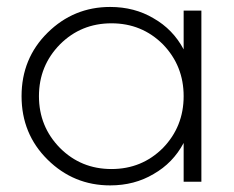

<svg xmlns="http://www.w3.org/2000/svg" viewBox="-20 -531 685 561"><path d="M516.6 -500Q529.3 -500 568.4 -500Q568.4 -375 568.4 0Q555.7 0 516.6 0Q516.6 -28.3 516.6 -113.3Q485.4 -54.7 428.7 -22.5Q373 10.7 301.8 10.7Q195.3 10.7 119.1 -64.5Q43 -139.6 43 -250Q43 -360.4 119.1 -435.5Q195.3 -510.7 301.8 -510.7Q373 -510.7 428.7 -477.5Q485.4 -445.3 516.6 -386.7Q516.6 -424.8 516.6 -500ZM305.7 -37.1Q394.5 -37.1 456.1 -98.6Q516.6 -161.1 516.6 -250Q516.6 -338.9 456.1 -401.4Q394.5 -462.9 305.7 -462.9Q216.8 -462.9 155.3 -401.4Q93.8 -338.9 93.8 -250Q93.8 -161.1 155.3 -98.6Q216.8 -37.1 305.7 -37.1Z"/></svg>

Font: LeFont
Style: ExtraLight
Weight: 200
Designer: Leryon MEDIA
Version: Version 1.0